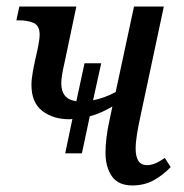

<svg xmlns="http://www.w3.org/2000/svg" viewBox="-20 -556 563 586"><path d="M179 -88 201 -193Q197 -192 192 -192Q142 -192 109 -217.5Q76 -243 76 -297Q76 -314 80.5 -339Q85 -364 93 -398Q101 -434 101 -450Q101 -478 82.5 -486Q64 -494 38 -494H30L39 -536H213L177 -365Q172 -344 169.5 -328Q167 -312 167 -302Q167 -253 213 -247L238 -363H289L264 -250Q297 -256 333 -275L389 -536H480L408 -198Q402 -171 398 -146Q394 -121 394 -102Q394 -79 402 -65.5Q410 -52 430 -52Q452 -52 483 -74L501 -46Q477 -21 448.5 -5.5Q420 10 384 10Q341 10 321.5 -18Q302 -46 302 -90Q302 -111 305 -136.5Q308 -162 315 -193L323 -231Q308 -222 290.5 -214Q273 -206 254 -201L230 -88Z"/></svg>

Font: Noto Serif SemiCondensed
Style: Italic
Weight: 400
Width: 4
Italic angle: -12°
Designer: Monotype Design Team
Foundry: Monotype Imaging Inc.
Version: Version 2.013